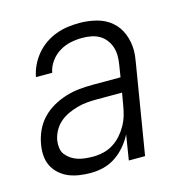

<svg xmlns="http://www.w3.org/2000/svg" viewBox="-85 -608 671 696"><g transform="rotate(-15 250.0 -260.0)"><path d="M173 8Q152 8 131 5Q110 2 91.5 -5.5Q73 -13 57.5 -26.5Q42 -40 33 -58Q24 -76 22.5 -97Q21 -118 25 -140Q29 -164 40 -188.5Q51 -213 69.5 -232.5Q88 -252 112 -265.5Q136 -279 161 -286.5Q186 -294 211 -296.5Q236 -299 261 -299H366L373 -343Q376 -360 376 -377Q376 -394 371 -409.5Q366 -425 356 -438Q346 -451 332 -459Q318 -467 301.5 -470Q285 -473 268 -473Q246 -473 224.5 -468.5Q203 -464 183 -452Q163 -440 149 -420.5Q135 -401 131 -379H70Q74 -401 84 -422Q94 -443 109 -461Q124 -479 143.5 -492.5Q163 -506 184.5 -514Q206 -522 228.5 -525Q251 -528 272 -528Q305 -528 336.5 -520Q368 -512 391.5 -492Q415 -472 426.5 -442.5Q438 -413 438 -381Q438 -369 436.5 -357.5Q435 -346 433 -334L378 0H317L332 -94Q321 -72 304 -52Q287 -32 266 -18Q245 -4 221 2Q197 8 173 8ZM196 -47Q215 -47 234.5 -51.5Q254 -56 271 -66.5Q288 -77 301.5 -92Q315 -107 325 -124.5Q335 -142 340.5 -160.5Q346 -179 349 -198L357 -244H262Q244 -244 226 -242.5Q208 -241 189.5 -236Q171 -231 153.5 -223Q136 -215 121.5 -202.5Q107 -190 97.5 -172.5Q88 -155 85 -137Q83 -123 85 -108.5Q87 -94 95.5 -83.5Q104 -73 115.5 -65.5Q127 -58 140 -54Q153 -50 167.5 -48.5Q182 -47 196 -47Z"/></g></svg>

Font: Iosevka Light Oblique
Style: Regular
Weight: 300
Italic angle: -9°
Monospace: yes
Designer: Belleve Invis
Foundry: Belleve Invis
Version: Version 32.5.0; ttfautohint (v1.8.4)